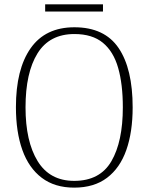

<svg xmlns="http://www.w3.org/2000/svg" viewBox="-20 -850 682 880"><path d="M320 10Q231 10 171.5 -35Q112 -80 82.5 -162.5Q53 -245 53 -359Q53 -533 120.5 -629Q188 -725 321 -725Q459 -725 523.5 -630Q588 -535 588 -358Q588 -245 559 -162.5Q530 -80 470.5 -35Q411 10 320 10ZM320 -21Q438 -21 490.5 -111Q543 -201 543 -358Q543 -464 521.5 -539Q500 -614 451.5 -654Q403 -694 321 -694Q207 -694 152 -605.5Q97 -517 97 -358Q97 -202 152.5 -111.5Q208 -21 320 -21ZM187 -797V-830H452V-797Z"/></svg>

Font: Noto Serif SemiCondensed ExtraLight
Style: Regular
Weight: 200
Width: 4
Designer: Monotype Design Team
Foundry: Monotype Imaging Inc.
Version: Version 2.014